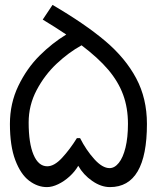

<svg xmlns="http://www.w3.org/2000/svg" viewBox="-20 -746 640 784"><path d="M299.5 -69Q286 -45.5 264 -25.5Q242 -5.5 217.5 6.2Q193 18 171.5 18Q133.5 18 99 -8Q64.5 -34 42.5 -92Q20.5 -150 20.5 -240Q20.5 -324 55 -395.5Q89.5 -467 141.5 -518.8Q193.5 -570.5 250.5 -605Q203.5 -636.5 154.5 -666L194.5 -726Q327 -648.5 409.8 -578.5Q492.5 -508.5 536.2 -426.2Q580 -344 580 -240Q580 18 429 18Q393 18 356.8 -7Q320.5 -32 299.5 -69ZM173 -67Q201.5 -67 233.2 -101.2Q265 -135.5 294 -182H307Q331.5 -133.5 364.8 -96.5Q398 -59.5 427.5 -59.5Q448 -59.5 465.2 -81Q482.5 -102.5 492.5 -143.5Q502.5 -184.5 502.5 -240Q502.5 -305.5 482.8 -359.2Q463 -413 421.8 -461.5Q380.5 -510 313 -561Q260.5 -532 211.2 -485.8Q162 -439.5 129.5 -377.8Q97 -316 97 -246Q97 -161 117 -114Q137 -67 173 -67Z"/></svg>

Font: JuliaMono Medium
Style: Regular
Weight: 500
Monospace: yes
Designer: cormullion
Foundry: corm
Version: Version 0.054; ttfautohint (v1.8.4)